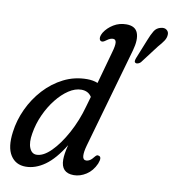

<svg xmlns="http://www.w3.org/2000/svg" viewBox="-83 -812 809 894"><g transform="rotate(10 321.5 -365.5)"><path d="M496 -611.5 361 -137.5Q352 -105.5 353.5 -87Q355 -68.5 370.5 -68.5Q378.5 -68.5 387.5 -74Q396.5 -79.5 408.5 -95Q416 -104 423.5 -101Q441.5 -98 428 -64Q412 -28 383.5 -9.8Q355 8.5 325 8.5Q264.5 8.5 264.5 -54.5Q264.5 -67 266.8 -83Q269 -99 275.5 -124.5Q233 -55 188.2 -23.2Q143.5 8.5 97.5 8.5Q50 8.5 25.8 -29.5Q1.5 -67.5 11.5 -140.5Q18.5 -196.5 43.5 -250.2Q68.5 -304 108.2 -347.5Q148 -391 199.2 -416.8Q250.5 -442.5 309.5 -442.5Q338 -442.5 360 -433.5L402 -585Q412 -619 410.2 -633.8Q408.5 -648.5 395.5 -648.5Q389.5 -648.5 382.2 -645.8Q375 -643 365 -635.5Q350.5 -624.5 343.5 -627.5Q335.5 -629.5 334.2 -640.2Q333 -651 342.5 -668Q358 -692.5 385 -709Q412 -725.5 445.5 -725.5Q487.5 -725.5 499.2 -695.2Q511 -665 496 -611.5ZM101.5 -149Q94 -106 104.5 -80.5Q115 -55 137.5 -55Q170 -55 206.5 -91.5Q243 -128 275.5 -187.8Q308 -247.5 327 -317L340.5 -364Q324.5 -389.5 291.5 -389.5Q262.5 -389.5 232.2 -369.5Q202 -349.5 175 -315.5Q148 -281.5 128.5 -238.5Q109 -195.5 101.5 -149ZM553.5 -670.5Q564 -697.5 574.8 -715.2Q585.5 -733 606.5 -737.5Q623 -741.5 633.5 -733.2Q644 -725 643 -711Q642.5 -696 633 -681.8Q623.5 -667.5 607 -649L542 -563.5Q537 -558.5 530.2 -556Q523.5 -553.5 519 -555.5Q513 -558 513.2 -564.5Q513.5 -571 516.5 -578.5Z"/></g></svg>

Font: Fraunces 144pt SuperSoft
Style: Italic
Weight: 400
Italic angle: -16°
Version: Version 1.000;[b76b70a41]